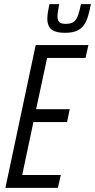

<svg xmlns="http://www.w3.org/2000/svg" viewBox="-20 -905 458 925"><path d="M6 0 152 -688H406L392 -626H207L154 -379H316L303 -317H141L87 -62H273L259 0ZM294 -747Q261 -747 242 -755Q223 -763 215.5 -778.5Q208 -794 208 -814Q208 -829 211 -847.5Q214 -866 218 -885H265Q262 -867 259.5 -852Q257 -837 257 -825Q257 -808 265.5 -799Q274 -790 297 -790Q323 -790 336 -800.5Q349 -811 356.5 -832.5Q364 -854 370 -885H418Q412 -855 405 -830Q398 -805 385.5 -786Q373 -767 351 -757Q329 -747 294 -747Z"/></svg>

Font: Saira ExtraCondensed
Style: Italic
Weight: 400
Width: 2
Italic angle: -12°
Designer: Hector Gatti with collaboration of the Omnibus-Type team
Foundry: Omnibus-Type
Version: Version 1.101